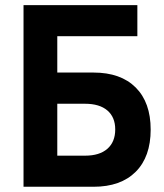

<svg xmlns="http://www.w3.org/2000/svg" viewBox="-20 -713 626 733"><path d="M191.9 0V-118.7H304.7Q360 -118.7 390 -145Q419.9 -171.4 419.9 -218.8Q419.9 -265.5 390 -291.2Q360 -316.9 304.7 -316.9H184.1L182.1 -436H336.9Q441 -436 498.1 -378.9Q555.2 -321.8 555.2 -218.3Q555.2 -114.3 498.1 -57.2Q441 0 336.9 0ZM69.8 0V-693.4H198.7V0ZM90.3 -574.7V-693.4H504.4V-574.7Z"/></svg>

Font: Cascadia Mono
Style: Regular
Weight: 400
Monospace: yes
Designer: Aaron Bell
Foundry: Saja Typeworks
Version: Version 2102.003